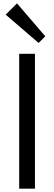

<svg xmlns="http://www.w3.org/2000/svg" viewBox="-20 -1133 325 1153"><path d="M189.9 -810.1V0H95.2V-810.1ZM82 -1112.8 252 -915 211.9 -875 14.2 -1044.9Z"/></svg>

Font: Sinkin Sans 400 Regular
Style: Regular
Weight: 400
Designer: Keith Bates
Foundry: K-Type
Version: Sinkin Sans (version 1.0)  by Keith Bates   •   © 2014   www